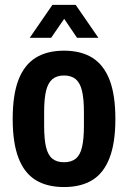

<svg xmlns="http://www.w3.org/2000/svg" viewBox="-20 -744 518 776"><path d="M238.8 12Q170 12 124 -16.3Q78 -44.7 54.6 -105.8Q31.3 -166.9 31.3 -263.2Q31.3 -360.6 54.6 -421.2Q78 -481.8 124 -510.5Q170 -539.2 238.8 -539.2Q307.5 -539.2 353.4 -510.5Q399.3 -481.8 422.8 -421.2Q446.3 -360.6 446.3 -263.2Q446.3 -166.9 422.8 -105.8Q399.3 -44.7 353.4 -16.3Q307.5 12 238.8 12ZM238.8 -88.3Q268.2 -88.3 286 -102.7Q303.9 -117.1 311.5 -149.4Q319.2 -181.8 319.2 -234.8V-291.4Q319.2 -344.4 311.5 -376.7Q303.9 -408.9 286 -423.9Q268.2 -438.9 238.8 -438.9Q209.4 -438.9 191.6 -423.9Q173.9 -408.9 166.1 -376.7Q158.4 -344.4 158.4 -291.4V-234.8Q158.4 -181.8 166.1 -149.4Q173.9 -117.1 191.6 -102.7Q209.4 -88.3 238.8 -88.3ZM100.1 -591.2 191.8 -724.2H286L377.7 -591.2H291.3L216.2 -702.3L263.3 -702.6L186.7 -591.2Z"/></svg>

Font: Archivo SemiBold Condensed
Style: Regular
Weight: 600
Width: 3
Version: Version 2.001